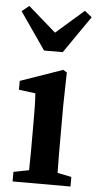

<svg xmlns="http://www.w3.org/2000/svg" viewBox="-54 -786 415 819"><g transform="rotate(5 153.5 -376.0)"><path d="M32 0V-41L98 -54Q99 -91 99 -134.5Q99 -178 99 -210V-257Q99 -298 98.5 -325.5Q98 -353 96 -383L25 -392V-430L206 -493L222 -483L219 -342V-210Q219 -177 219 -134Q219 -91 220 -53L280 -41V0ZM38 -752 157 -648 276 -752 307 -727 197 -568H117L7 -727Z"/></g></svg>

Font: Source Serif Pro Semibold
Style: Regular
Weight: 600
Designer: Frank Grießhammer
Foundry: Adobe Systems Incorporated
Version: Version 3.000;hotconv 1.0.109;makeotfexe 2.5.65596